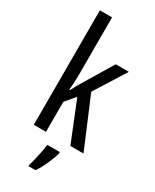

<svg xmlns="http://www.w3.org/2000/svg" viewBox="-246 -821 891 1104"><g transform="rotate(30 199.5 -269.5)"><path d="M146 -383Q146 -355 144.5 -328.5Q143 -302 141 -276H145Q151 -287 156.5 -297.5Q162 -308 167.5 -318.5Q173 -329 179 -338L299 -537H386L256 -330L395 0H308L201 -265L146 -199V0H65V-760H146ZM273 71Q266 95 255 122.5Q244 150 231 175.5Q218 201 204 221H158V210Q164 192 170.5 164.5Q177 137 182.5 109Q188 81 190 61H273Z"/></g></svg>

Font: Noto Sans Thai ExtraCondensed
Style: Regular
Weight: 400
Width: 2
Designer: Monotype Design Team
Foundry: Monotype Imaging Inc.
Version: Version 2.002